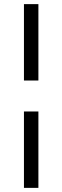

<svg xmlns="http://www.w3.org/2000/svg" viewBox="-20 -810 301 930"><path d="M96 -420V-790H166V-420ZM166 -270V100H96V-270Z"/></svg>

Font: Poppins Light
Style: Regular
Weight: 300
Designer: Ninad Kale (Devanagari), Jonny Pinhorn (Latin)
Version: Version 5.002